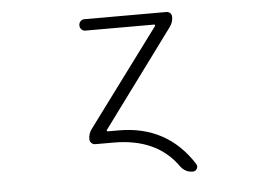

<svg xmlns="http://www.w3.org/2000/svg" viewBox="-49 -609 1098 801"><g transform="rotate(-5 500.0 -208.5)"><path d="M434.6 -70.3Q636.7 -70.3 744.1 97.7Q747.1 103.5 747.1 108.4Q747.1 113.3 744.1 118.2Q738.3 127.9 726.6 127.9Q694.3 127.9 673.8 98.6Q587.9 -21.5 408.2 -21.5H332Q322.3 -21.5 315.4 -28.3Q308.6 -35.2 308.6 -44.9Q308.6 -67.4 322.3 -85.9L623 -491.2Q624 -493.2 623 -495.1Q622.1 -497.1 619.1 -497.1H332Q322.3 -497.1 315.4 -503.9Q308.6 -510.7 308.6 -521Q308.6 -531.2 315.4 -538.1Q322.3 -544.9 332 -544.9H674.8Q684.6 -544.9 690.9 -538.6Q697.3 -532.2 697.3 -522.5Q697.3 -500 683.6 -481.4L384.8 -76.2Q383.8 -74.2 384.8 -72.3Q385.7 -70.3 388.7 -70.3Z"/></g></svg>

Font: Rounded-X Mgen+ 1m light
Style: Regular
Weight: 200
Designer: [Source Han Sans]
Ryoko NISHIZUKA  (kana & ideographs); Paul D. Hunt (Latin, Greek & Cyrillic); Wenlong ZHANG  (bopomofo
Version: Version 1.059.20150602